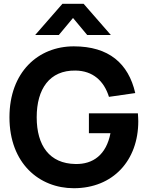

<svg xmlns="http://www.w3.org/2000/svg" viewBox="-20 -980 781 1015"><path d="M291 -795 366 -885 441 -795H566L422 -960H310L166 -795ZM370 15C578 15 711 -132 711 -339C711 -342 710 -372 709 -381H450V-276H564C542 -162 472 -111 379 -113C242 -115 174 -210 174 -360C174 -510 242 -609 379 -607C471 -606 530 -552 556 -468L695 -488C659 -645 555 -735 370 -735C182 -735 30 -599 30 -360C30 -116 188 15 370 15Z"/></svg>

Font: Manrope ExtraBold
Style: Regular
Weight: 800
Designer: Mikhail Sharanda
Foundry: Mikhail Sharanda
Version: Version 4.505